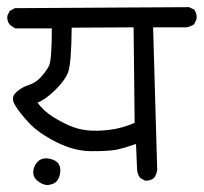

<svg xmlns="http://www.w3.org/2000/svg" viewBox="-20 -579 581 548"><path d="M393.6 -63.5 379.9 -71.3Q371.1 -83 371.1 -98.6L368.2 -168Q331.1 -155.3 310.5 -151.4Q290 -147.5 241.2 -147.5Q192.4 -147.5 141.1 -173.3Q89.8 -199.2 63 -228Q36.1 -256.8 22.9 -278.8Q9.8 -300.8 25.9 -315.4Q42 -330.1 62 -336.4Q82 -342.8 96.7 -358.9Q111.3 -375 119.6 -390.6Q127.9 -406.2 127.9 -498H23.4L9.8 -506.8Q-1 -517.6 1 -534.2L7.8 -547.9L22.5 -555.7L519.5 -558.6L534.2 -551.8Q543 -540 541 -524.4L534.2 -509.8Q523.4 -502.9 512.7 -501H417L428.7 -93.8Q426.8 -81.1 419.9 -71.3Q410.2 -62.5 393.6 -63.5ZM114.3 -50.8Q100.6 -51.8 86.9 -63Q73.2 -74.2 75.2 -91.3Q77.1 -108.4 89.4 -119.1Q101.6 -129.9 121.1 -126Q140.6 -122.1 147.5 -110.8Q154.3 -99.6 151.4 -83.5Q148.4 -67.4 139.6 -59.6Q130.9 -51.8 114.3 -50.8ZM364.3 -228.5 361.3 -501 184.6 -500Q183.6 -396.5 174.3 -372.6Q165 -348.6 136.7 -321.3Q108.4 -293.9 86.9 -286.1Q105.5 -261.7 129.4 -246.6Q153.3 -231.4 177.7 -220.7Q202.1 -210 229.5 -207Q256.8 -204.1 293 -208.5Q329.1 -212.9 364.3 -228.5Z"/></svg>

Font: JasonHandwriting4
Style: Regular
Weight: 400
Version: Version 1.01.21